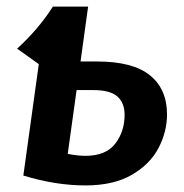

<svg xmlns="http://www.w3.org/2000/svg" viewBox="-20 -549 561 584"><path d="M488 -201Q488 -148 462 -98.5Q436 -49 380.5 -17Q325 15 240 15Q149 15 51 -15L98 -354L32 -401Q96 -459 141 -529H248L225 -362H275Q384 -362 436 -320Q488 -278 488 -201ZM359 -200Q359 -236 337 -255.5Q315 -275 264 -275H213L186 -81Q216 -75 240 -75Q302 -75 330.5 -112Q359 -149 359 -200Z"/></svg>

Font: FiraGO Medium
Style: Italic
Weight: 500
Italic angle: -8°
Designer: bBox Type GmbH
Foundry: bBox Type GmbH
Version: Version 1.001